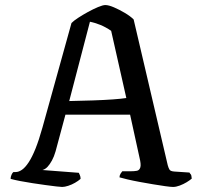

<svg xmlns="http://www.w3.org/2000/svg" viewBox="-20 -740 796 760"><path d="M226 0Q221 0 203 -2Q185 -4 160 -7.5Q135 -11 108.5 -15Q82 -19 59 -23.5Q36 -28 22 -32Q22 -40 25.5 -48Q29 -56 33 -59H42Q54 -59 67 -68Q80 -77 93.5 -97.5Q107 -118 120.5 -151.5Q134 -185 148 -235L263 -649Q272 -658 289.5 -669.5Q307 -681 328 -692.5Q349 -704 368 -712Q387 -720 397 -720Q410 -720 431 -711Q452 -702 474 -689Q496 -676 509 -663L644 -86Q647 -75 651 -68.5Q655 -62 670 -61L730 -57Q732 -53 735 -50Q738 -47 739 -33Q731 -26 718.5 -18.5Q706 -11 691.5 -5.5Q677 0 665 0Q656 0 634.5 -3Q613 -6 586 -10.5Q559 -15 532 -20Q505 -25 484 -30Q463 -35 453 -38Q453 -46 457.5 -53Q462 -60 464 -62H495Q512 -62 522 -64Q532 -66 535.5 -77.5Q539 -89 532 -117L495 -286H239L200 -141Q194 -120 185.5 -104.5Q177 -89 168 -79.5Q159 -70 148 -67L292 -56Q293 -53 296 -47Q299 -41 299 -32Q290 -24 277 -16.5Q264 -9 250 -4.5Q236 0 226 0ZM254 -340Q303 -341 347.5 -342.5Q392 -344 426.5 -346.5Q461 -349 480 -352L420 -618Q398 -633 377 -641.5Q356 -650 336 -654Z"/></svg>

Font: Texturina 12pt
Style: Regular
Weight: 400
Designer: Guillermo Torres Carreño
Foundry: Omnibus-Type
Version: Version 1.002